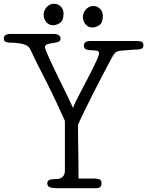

<svg xmlns="http://www.w3.org/2000/svg" viewBox="-49 -992 776 1012"><path d="M181 -916Q181 -923 184 -932.5Q187 -942 194 -951Q201 -960 211.5 -966Q222 -972 237 -972Q257 -972 271.5 -957.5Q286 -943 286 -920Q286 -884 267.5 -871.5Q249 -859 230 -859Q210 -859 195.5 -875Q181 -891 181 -916ZM388 -904Q388 -911 391 -920.5Q394 -930 401 -939Q408 -948 418.5 -954Q429 -960 444 -960Q464 -960 478.5 -945.5Q493 -931 493 -908Q493 -872 474.5 -859.5Q456 -847 437 -847Q417 -847 402.5 -863Q388 -879 388 -904ZM188 -743Q188 -737 197 -715.5Q206 -694 220 -664Q234 -634 251.5 -598Q269 -562 285.5 -528.5Q302 -495 315.5 -467Q329 -439 336 -423Q341 -438 353 -462.5Q365 -487 380.5 -516Q396 -545 412 -576Q428 -607 441.5 -634Q455 -661 464 -681.5Q473 -702 473 -711Q473 -723 459 -725Q445 -727 432 -727Q416 -727 404.5 -732Q393 -737 393 -751Q393 -763 401 -769.5Q409 -776 432 -776H674Q683 -776 695 -773Q707 -770 707 -752Q707 -740 697 -735.5Q687 -731 677 -731Q666 -731 652.5 -730Q639 -729 626 -728Q613 -727 603 -726Q593 -725 589 -725Q567 -723 558 -713.5Q549 -704 540 -687Q518 -646 493 -598.5Q468 -551 444 -503.5Q420 -456 398.5 -412Q377 -368 362 -334Q362 -285 363 -235Q364 -192 364.5 -142.5Q365 -93 365 -51H451Q462 -51 474 -47Q486 -43 486 -28Q486 -11 478.5 -5.5Q471 0 461 0H251Q229 0 214.5 -5Q200 -10 200 -26Q200 -48 239 -48Q245 -48 254 -48.5Q263 -49 272 -53.5Q281 -58 287 -67.5Q293 -77 293 -94V-355Q271 -404 254.5 -439.5Q238 -475 224.5 -502.5Q211 -530 199 -554Q187 -578 174 -603.5Q161 -629 145 -660.5Q129 -692 109 -735Q100 -753 70.5 -760Q41 -767 7 -767Q-7 -767 -18 -771Q-29 -775 -29 -789Q-29 -813 6 -813H234Q252 -813 261 -806.5Q270 -800 270 -789Q270 -775 257 -771Q244 -767 229 -765Q214 -763 201 -759Q188 -755 188 -743Z"/></svg>

Font: Life Savers
Style: Bold
Weight: 700
Designer: Pablo Impallari, Rodrigo Fuenzalida, Brenda Gallo
Foundry: Pablo Impallari, Rodrigo Fuenzalida, Brenda Gallo
Version: Version 3.001; ttfautohint (v0.95) -l 8 -r 50 -G 200 -x 14 -